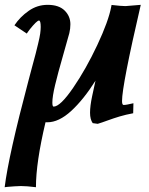

<svg xmlns="http://www.w3.org/2000/svg" viewBox="-23 -511 627 806"><path d="M387.2 8.8 366.2 5.9Q355 -9.8 355 -37.6Q355 -65.9 363.8 -107.4Q368.2 -128.4 377.9 -172.4Q328.1 -93.3 276.1 -45.4Q224.1 2.4 175.3 2.4H168Q127.9 171.4 127.9 274.9Q89.4 270 64.5 270Q54.2 270 37.4 271.2Q20.5 272.5 8.8 273.4L-3.4 274.9Q12.7 143.1 96.7 -173.3Q100.1 -187 111.3 -228.3Q122.6 -269.5 126.5 -284.9Q130.4 -300.3 137 -327.4Q143.6 -354.5 145.8 -370.4Q147.9 -386.2 147.9 -397.9Q147.9 -424.8 140.6 -424.8Q131.8 -424.8 101.1 -386.7L102.1 -387.7Q101.6 -387.2 95.7 -379.2Q89.8 -371.1 89.4 -370.1L37.6 -404.8Q61 -439.9 97.2 -465.3Q133.3 -490.7 176.8 -490.7Q224.1 -490.7 248.3 -466.8Q272.5 -442.9 272.5 -409.2Q272.5 -390.6 268.1 -372.1Q262.7 -351.1 241.2 -276.6Q219.7 -202.1 208.3 -154.1Q196.8 -106 196.8 -80.6Q196.8 -63.5 202.1 -63.5Q230 -63.5 284.2 -142.6Q338.4 -221.7 385.5 -322Q432.6 -422.4 443.8 -482.4Q444.8 -487.3 445.3 -490.2Q486.8 -485.4 503.9 -485.4L567.9 -490.7Q489.3 -152.3 489.3 -86.9Q489.3 -70.3 496.1 -70.3Q506.8 -70.3 537.1 -77.6L536.1 -35.6Q504.9 -29.8 479.5 -22.2Q454.1 -14.6 429 -5.4Q403.8 3.9 387.2 8.8Z"/></svg>

Font: Flanker
Style: Bold Italic
Weight: 700
Italic angle: -12°
Designer: Flanker
Version: Version 2.000